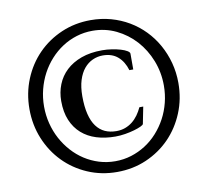

<svg xmlns="http://www.w3.org/2000/svg" viewBox="-79 -781 957 884"><g transform="rotate(-10 400.0 -339.0)"><path d="M569.3 -259.8 553.7 -181.2Q552.7 -176.8 540.3 -170.9Q527.8 -165 508.5 -159.4Q489.3 -153.8 465.8 -149.9Q442.4 -146 419.4 -146Q371.6 -146 331.5 -158.4Q291.5 -170.9 262.7 -196.3Q233.9 -221.7 217.8 -260Q201.7 -298.3 201.7 -350.1Q201.7 -391.1 216.1 -427.2Q230.5 -463.4 259 -490.2Q287.6 -517.1 329.8 -532.5Q372.1 -547.9 427.7 -547.9Q450.2 -547.9 472.7 -544.4Q495.1 -541 513.2 -535.6Q531.2 -530.3 542.5 -523.4Q553.7 -516.6 553.7 -509.8V-436H535.6Q523.4 -477.1 496.3 -500.5Q469.2 -523.9 426.3 -523.9Q401.4 -523.9 378.7 -513.7Q356 -503.4 338.6 -482.7Q321.3 -461.9 311.3 -430.2Q301.3 -398.4 301.3 -355Q301.3 -306.2 310.1 -271Q318.8 -235.8 335.4 -213.4Q352.1 -190.9 375.5 -180.4Q398.9 -169.9 428.7 -169.9Q451.2 -169.9 469.7 -176.8Q488.3 -183.6 503.7 -195.8Q519 -208 530.8 -224.4Q542.5 -240.7 551.3 -259.8ZM399.4 -34.2Q439 -34.2 474.9 -45.4Q510.7 -56.6 542 -76.7Q573.2 -96.7 598.6 -125Q624 -153.3 642.1 -187Q660.2 -220.7 669.9 -259.3Q679.7 -297.9 679.7 -338.9Q679.7 -400.4 658 -455.8Q636.2 -511.2 598.4 -553Q560.5 -594.7 509.5 -619.4Q458.5 -644 399.4 -644Q360.4 -644 324.2 -632.8Q288.1 -621.6 257.1 -601.3Q226.1 -581.1 200.7 -553Q175.3 -524.9 157.2 -491Q139.2 -457 129.4 -418.5Q119.6 -379.9 119.6 -338.9Q119.6 -297.9 129.4 -259.3Q139.2 -220.7 157.2 -187Q175.3 -153.3 200.7 -125Q226.1 -96.7 257.1 -76.7Q288.1 -56.6 324.2 -45.4Q360.4 -34.2 399.4 -34.2ZM399.4 16.1Q325.7 16.1 262 -11.5Q198.2 -39.1 151.4 -87.2Q104.5 -135.3 77.9 -200Q51.3 -264.6 51.3 -338.9Q51.3 -413.1 77.9 -478Q104.5 -543 151.4 -590.8Q198.2 -638.7 262 -666.3Q325.7 -693.8 399.4 -693.8Q448.7 -693.8 493.7 -681.4Q538.6 -668.9 577.4 -646Q616.2 -623 647.5 -590.8Q678.7 -558.6 700.9 -519Q723.1 -479.5 735.4 -433.8Q747.6 -388.2 747.6 -338.9Q747.6 -264.6 720.9 -200Q694.3 -135.3 647.5 -87.2Q600.6 -39.1 537.1 -11.5Q473.6 16.1 399.4 16.1Z"/></g></svg>

Font: XB Zar
Style: Italic
Weight: 400
Italic angle: -12°
Designer: Behnam
Foundry: Irmug
Version: Version 8.005 2009